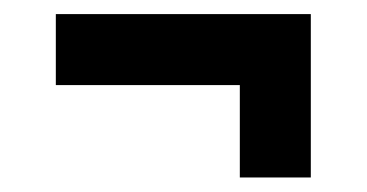

<svg xmlns="http://www.w3.org/2000/svg" viewBox="-20 -319 518 271"><path d="M318.5 -68.5V-198.9H58.8V-299.1H418.7V-68.5Z"/></svg>

Font: Saira Thin Condensed
Style: Regular
Weight: 100
Width: 3
Version: Version 1.101